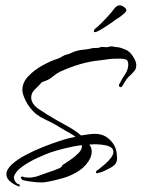

<svg xmlns="http://www.w3.org/2000/svg" viewBox="-20 -646 531 720"><path d="M54 54Q38 50 21 37Q4 24 4 8Q4 -11 25 -30Q46 -49 77.5 -65.5Q109 -82 142 -95Q175 -108 201 -116.5Q227 -125 236 -127Q243 -128 250 -130Q257 -132 263 -133Q254 -140 245 -145Q236 -150 229 -154Q218 -160 207 -167Q196 -174 185 -180Q165 -191 148.5 -198.5Q132 -206 118 -216.5Q104 -227 89 -247Q80 -259 72 -277.5Q64 -296 64 -309Q64 -337 86.5 -360.5Q109 -384 140 -401Q171 -418 194 -425Q204 -428 213 -434Q222 -440 232 -442Q241 -444 249.5 -448.5Q258 -453 267 -455Q281 -459 295.5 -460Q310 -461 325 -465Q328 -466 331 -466Q334 -466 337 -466Q342 -466 347.5 -466.5Q353 -467 357 -469L359 -470H361Q366 -470 370.5 -469.5Q375 -469 379 -469Q384 -469 388.5 -470.5Q393 -472 397 -472Q403 -472 409 -470.5Q415 -469 421 -469Q426 -469 436 -465.5Q446 -462 450 -460Q465 -455 478 -435.5Q491 -416 491 -402Q491 -389 485 -381.5Q479 -374 471 -366Q461 -358 454 -348Q447 -338 441 -327Q437 -319 432 -319Q428 -319 426.5 -324Q425 -329 429 -333Q437 -350 449 -367.5Q461 -385 461 -404Q461 -420 452 -423Q443 -426 432 -426H416Q401 -426 386.5 -424Q372 -422 357 -420Q316 -416 279 -405Q242 -394 205 -377Q191 -370 178 -359Q165 -348 151 -343L137 -338Q127 -326 112 -312Q97 -298 97 -281Q97 -256 126 -236.5Q155 -217 193 -195Q213 -184 238 -170Q263 -156 284 -138Q297 -140 310.5 -142Q324 -144 337 -144Q370 -144 393 -121Q416 -98 418 -67Q418 -63 418.5 -60Q419 -57 419 -55Q419 -39 412.5 -31Q406 -23 391 -15Q383 -11 371 -5Q359 1 350 2Q347 4 343 4Q340 2 340 0Q340 -6 349 -10Q359 -18 372.5 -29.5Q386 -41 396 -54Q406 -67 405 -78Q404 -91 390.5 -96.5Q377 -102 361 -103.5Q345 -105 335 -105Q325 -105 315 -104Q318 -100 320 -96Q324 -88 324 -78Q324 -67 319 -54Q305 -25 277.5 -6.5Q250 12 216 22Q182 32 150 37Q146 38 142 38Q138 38 133 38Q120 38 99 35.5Q78 33 64 29Q63 27 59.5 23Q56 19 60 17Q60 17 61 16.5Q62 16 63 16Q66 16 72 19Q77 19 82 19.5Q87 20 91 20Q98 20 104 18.5Q110 17 117 16L139 8Q146 5 163.5 -0.5Q181 -6 196.5 -12.5Q212 -19 213 -24Q213 -28 216 -28Q227 -35 244.5 -47Q262 -59 275.5 -73Q289 -87 287 -102Q257 -98 226.5 -90.5Q196 -83 171 -75Q151 -68 120.5 -54Q90 -40 64.5 -22Q39 -4 32 16V20Q32 27 38 36Q44 45 53 45ZM338 -526Q334 -524 332.5 -527Q331 -530 332 -531Q334 -536 336.5 -538Q339 -540 344 -544Q347 -547 352 -551.5Q357 -556 361 -560Q374 -573 387.5 -588Q401 -603 408 -613Q418 -626 429 -626Q437 -626 445.5 -619.5Q454 -613 454 -607Q454 -600 426 -580L420 -576Q416 -575 411 -570Q410 -569 408 -568Q406 -567 404 -565Q372 -543 357.5 -534.5Q343 -526 338 -526Z"/></svg>

Font: Qwitcher Grypen
Style: Bold
Weight: 700
Designer: Robert E. Leuschke
Foundry: Robert E. Leuschke
Version: Version 1.100; ttfautohint (v1.8.3)